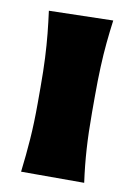

<svg xmlns="http://www.w3.org/2000/svg" viewBox="-70 -620 465 667"><g transform="rotate(10 162.0 -286.5)"><path d="M51.3 0Q58.6 -60.1 62.7 -116.9Q66.9 -173.8 66.9 -244.6V-300.8Q66.9 -358.9 64.7 -403.8Q62.5 -448.7 58.6 -488Q54.7 -527.3 49.3 -567.4L275.4 -572.8Q270 -532.2 266.1 -492.2Q262.2 -452.1 260.3 -406Q258.3 -359.9 258.3 -300.8V-244.6Q258.3 -173.8 262 -116.9Q265.6 -60.1 273.9 0Z"/></g></svg>

Font: Pinar DS4 ExtraBold
Style: Regular
Weight: 800
Designer: Amin Abedi
Version: Version 3.000